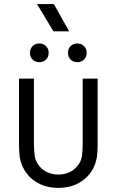

<svg xmlns="http://www.w3.org/2000/svg" viewBox="-20 -914 577 942"><path d="M73.2 -528.3H146.5V-213.4Q146.5 -177.7 150.1 -149.7Q153.8 -121.6 174.8 -96.7Q189.5 -79.6 212.9 -68.6Q236.3 -57.6 266.1 -57.6Q296.4 -57.6 319.6 -68.6Q342.8 -79.6 357.4 -96.7Q378.9 -121.6 382.3 -149.7Q385.7 -177.7 385.7 -213.4V-528.3H459V-213.4Q459 -186.5 457.3 -160.4Q455.6 -134.3 445.8 -107.9Q426.3 -54.7 378.7 -23.4Q331.1 7.8 266.1 7.8Q201.2 7.8 153.8 -23.4Q106.4 -54.7 86.4 -107.9Q76.7 -134.3 75 -160.4Q73.2 -186.5 73.2 -213.4ZM359.4 -700.7Q379.4 -700.7 392.3 -687.7Q405.3 -674.8 405.3 -654.8Q405.3 -634.8 392.3 -621.8Q379.4 -608.9 359.4 -608.9Q339.4 -608.9 326.4 -621.8Q313.5 -634.8 313.5 -654.8Q313.5 -674.8 326.4 -687.7Q339.4 -700.7 359.4 -700.7ZM172.9 -700.7Q192.9 -700.7 205.8 -687.7Q218.8 -674.8 218.8 -654.8Q218.8 -634.8 205.8 -621.8Q192.9 -608.9 172.9 -608.9Q152.8 -608.9 139.9 -621.8Q127 -634.8 127 -654.8Q127 -674.8 139.9 -687.7Q152.8 -700.7 172.9 -700.7ZM161.6 -894H244.1L319.3 -760.3H242.2Z"/></svg>

Font: Gidole
Style: Regular
Weight: 400
Version: Version 2.100; ttfautohint (v1.8.4.7-5d5b)